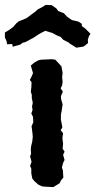

<svg xmlns="http://www.w3.org/2000/svg" viewBox="-67 -751 390 785"><path d="M61 -42V-61L56 -73L62 -89L56 -112L60 -122L59 -140L60 -152L65 -173L67 -192L66 -203L64 -221L62 -235L69 -251L68 -273L61 -287L66 -301L64 -316L67 -331L63 -350V-363L59 -376L61 -392L62 -415L55 -424L62 -438L68 -452L59 -483L73 -495L89 -504L101 -507L127 -508L144 -509L159 -507L173 -492L184 -480L189 -453L187 -435L189 -417L187 -402L181 -390L190 -376L182 -358L183 -345L189 -324L187 -311L185 -297L182 -282V-261L184 -252L188 -230L181 -219L191 -206L188 -187L191 -163L189 -143L197 -131L191 -118L197 -97L191 -85L186 -66L190 -55L192 -25L182 -13L177 -2L151 14L114 12L105 11L90 4L74 -10L65 -21ZM-15 -560 -17 -571 -38 -570 -40 -582 -47 -598V-618L-26 -631L-13 -641L0 -656L10 -664L23 -669L42 -677L59 -690L78 -704L88 -713L104 -721L120 -731L144 -730L163 -717L171 -706L194 -697L207 -683L214 -678L227 -669L253 -663L267 -654L268 -644L282 -634L303 -613L297 -604L292 -588L293 -575L277 -562L271 -560L245 -556L228 -567L219 -572L214 -577L192 -588L181 -600L164 -607L148 -616L118 -625L106 -619L90 -610L69 -596L61 -592L37 -579L25 -576L17 -569Z"/></svg>

Font: Winky Rough Medium
Style: Regular
Weight: 500
Designer: Simon Atzbach
Foundry: typofactur
Version: Version 1.206; ttfautohint (v1.8.4.7-5d5b)